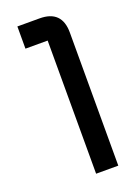

<svg xmlns="http://www.w3.org/2000/svg" viewBox="-134 -739 561 794"><g transform="rotate(-20 146.5 -342.0)"><path d="M244.1 -585.9V0H146.5V-585.9H48.8V-683.6H146.5Q244.1 -683.6 244.1 -585.9Z"/></g></svg>

Font: BabelStone Runic Ruled
Style: Regular
Weight: 400
Designer: Andrew West
Foundry: BabelStone
Version: Version 7.004 November 9, 2023